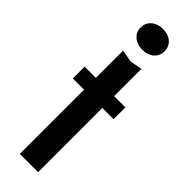

<svg xmlns="http://www.w3.org/2000/svg" viewBox="-317 -795 966 966"><g transform="rotate(45 166.0 -312.0)"><path d="M21 -376H311V-292H21ZM101 -570 166 -558 231 -570V165H101ZM166 -641Q129 -641 105 -661.5Q81 -682 81 -715Q81 -748 105 -768.5Q129 -789 166 -789Q204 -789 227.5 -768.5Q251 -748 251 -715Q251 -682 227.5 -661.5Q204 -641 166 -641Z"/></g></svg>

Font: Unbounded
Style: Regular
Weight: 400
Designer: Luke Prowse, Jean-Baptiste Morizot, Fátima Lázaro, Florian Runge
Foundry: NaN
Version: Version 1.701;gftools[0.9.28.dev5+ged2979d]